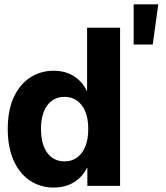

<svg xmlns="http://www.w3.org/2000/svg" viewBox="-20 -845 757 873"><path d="M224 7.8Q164.7 7.8 117.5 -23Q70.2 -53.8 42.9 -113.2Q15.5 -172.6 15.2 -258.4Q15.5 -346.8 43.9 -405.7Q72.3 -464.6 119.5 -494Q166.8 -523.4 223.4 -523.4Q277.2 -523.4 316.3 -498.5Q355.3 -473.5 374 -432.4H376V-718.8H526V0H377.1V-81.6H375.2Q355 -40.1 316.1 -16.2Q277.2 7.8 224 7.8ZM273 -111.1Q306.5 -111.1 331 -129.1Q355.5 -147.1 368.5 -180.3Q381.5 -213.5 381.2 -258.4Q381.5 -303.8 368.4 -336.5Q355.2 -369.2 330.7 -387Q306.2 -404.7 273 -404.7Q240.9 -404.7 216.9 -387.7Q192.9 -370.8 179.6 -338.3Q166.4 -305.8 166.4 -258.4Q166.4 -210.9 179.6 -178.1Q192.9 -145.2 216.9 -128.2Q240.9 -111.1 273 -111.1ZM587.7 -642.6V-825.2H699.6L674.6 -642.6Z"/></svg>

Font: Inter Display V
Style: Regular
Weight: 400
Designer: Rasmus Andersson
Foundry: rsms
Version: Version 3.015;git-src